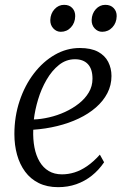

<svg xmlns="http://www.w3.org/2000/svg" viewBox="-20 -764 514 794"><path d="M410.5 -93Q388.5 -60.5 359.5 -37.5Q330.5 -14.5 295.5 -2.2Q260.5 10 220.5 10Q174.5 10 140.2 -7Q106 -24 83.8 -54.2Q61.5 -84.5 50.5 -124.2Q39.5 -164 39.5 -209.5Q39.5 -282 61 -346.5Q82.5 -411 120.2 -460.2Q158 -509.5 206.8 -537.5Q255.5 -565.5 310 -565.5Q356.5 -565.5 385.2 -550Q414 -534.5 427.5 -508Q441 -481.5 441 -450Q441 -411.5 424 -378.8Q407 -346 376.5 -319.5Q346 -293 305.5 -273.8Q265 -254.5 217 -242.8Q169 -231 117.5 -227.5Q116 -188 122.5 -154.2Q129 -120.5 143.8 -95.5Q158.5 -70.5 181.5 -56.8Q204.5 -43 236.5 -43Q262.5 -43 288.2 -51Q314 -59 340.2 -77Q366.5 -95 393 -124.5ZM290 -519Q253.5 -519 224 -495.5Q194.5 -472 172.5 -434Q150.5 -396 137.5 -352.5Q124.5 -309 120 -270Q150 -271 183.5 -278.8Q217 -286.5 248.8 -301Q280.5 -315.5 306.2 -335.8Q332 -356 347.2 -381.8Q362.5 -407.5 362.5 -438.5Q362.5 -478.5 343.5 -498.8Q324.5 -519 290 -519ZM231.5 -632.5Q213.5 -632.5 200.5 -646.5Q187.5 -660.5 188 -681.5Q189 -708 205.5 -726Q222 -744 245 -744Q267 -744 279.2 -730.5Q291.5 -717 291 -697Q290.5 -669.5 273.5 -651Q256.5 -632.5 231.5 -632.5ZM402.5 -632.5Q384.5 -632.5 371.5 -646.5Q358.5 -660.5 359 -681.5Q360 -708 376.2 -726Q392.5 -744 415.5 -744Q437.5 -744 450.2 -730.5Q463 -717 462.5 -697Q462 -669.5 444.8 -651Q427.5 -632.5 402.5 -632.5Z"/></svg>

Font: Merriweather 24pt SemiCondensed Light
Style: Italic
Weight: 300
Width: 4
Italic angle: -7.8°
Designer: Eben Sorkin
Foundry: Eben Sorkin
Version: Version 2.101